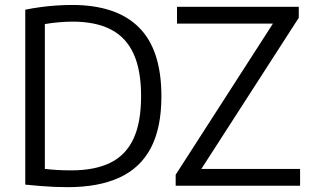

<svg xmlns="http://www.w3.org/2000/svg" viewBox="-20 -768 1292 794"><path d="M259.5 6Q231.5 6 204 4.8Q176.5 3.5 147 1.2Q117.5 -1 84.5 -4.5V-728Q114.5 -734 147.2 -738.5Q180 -743 213.2 -745.2Q246.5 -747.5 278 -747.5Q461 -747.5 554.2 -655Q647.5 -562.5 647.5 -370Q647.5 -239.5 604 -156.5Q560.5 -73.5 474.2 -33.8Q388 6 259.5 6ZM275.5 -63.5Q372 -63.5 436 -94.8Q500 -126 531.8 -193.8Q563.5 -261.5 563.5 -370.5Q563.5 -478 532.2 -546Q501 -614 438.2 -646.2Q375.5 -678.5 280.5 -678.5Q253.5 -678.5 224.5 -676Q195.5 -673.5 165.5 -668.5V-69.5Q191.5 -66.5 217.8 -65Q244 -63.5 275.5 -63.5ZM706.5 0V-45.5L1121 -689.5L1126.5 -670.5H712V-740H1215.5V-694.5L800.5 -50.5L795.5 -69.5H1221V0Z"/></svg>

Font: Encode Sans SC Condensed Thin
Style: Regular
Weight: 400
Version: Version 3.002